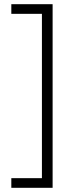

<svg xmlns="http://www.w3.org/2000/svg" viewBox="-20 -737 349 916"><path d="M34 113V159H231V-717H34V-671H180V113Z"/></svg>

Font: Noto Sans Armenian ExtraCondensed Light
Style: Regular
Weight: 300
Width: 2
Designer: Monotype Design Team
Foundry: Monotype Imaging Inc.
Version: Version 2.008